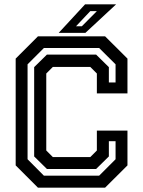

<svg xmlns="http://www.w3.org/2000/svg" viewBox="-20 -868 662 888"><path d="M155.5 0 52.5 -103V-597L155.5 -700H466L569.5 -597V-436H428V-528L397.5 -558.5H224.5L194 -528V-172L224.5 -141.5H397.5L428 -172V-264H569.5V-103L466 0ZM183 -55.5H438.5L514.5 -131.5V-215H483.5V-144.5L424.5 -86.5H197L138 -144.5V-557.5L197 -615.5H424.5L483.5 -557.5V-486.5H514.5V-570.5L438.5 -646H183L107.5 -570.5V-131.5ZM251.5 -716 373.5 -848H517L375 -716ZM331.5 -746.5H358.5L428 -816.5H397.5Z"/></svg>

Font: Tourney SemiBold
Style: Regular
Weight: 600
Version: Version 1.015